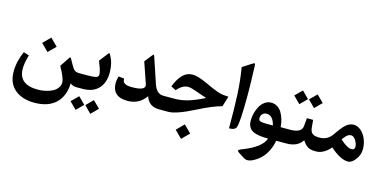

<svg xmlns="http://www.w3.org/2000/svg" viewBox="-86 -1184 3872 1936"><g transform="rotate(15 1850.0 -216.0)"><path d="M327.6 -418 403.3 -342.3 327.6 -267.1 252.4 -342.3ZM635.7 -22.9Q630.9 113.8 552 187.3Q473.1 260.7 331.5 261.2Q200.7 260.7 124.8 195.6Q48.8 130.4 48.8 11.2Q48.8 -95.2 97.7 -204.1L155.3 -185.1Q129.9 -102.5 129.9 -41.5Q129.9 124.5 330.6 124.5Q370.1 124.5 408.4 116.2Q446.8 107.9 479 92Q511.2 76.2 531.2 49.8Q551.3 23.4 551.3 -9.3Q551.3 -54.2 487.8 -166L555.7 -268.1Q564.9 -282.2 575.2 -262.7Q617.2 -182.6 636.7 -162.6Q655.3 -143.6 695.8 -143.6H716.8Q729 -143.6 729 -96.2V-60.5Q729 0 716.8 0H695.8Q662.6 0 635.7 -22.9Z M905.8 80.1 977.5 151.4 905.8 223.1 834.5 151.4ZM752.4 80.1 823.7 151.4 752.4 223.1 680.7 151.4ZM987.8 -230Q987.8 -120.6 929.7 -60.3Q871.6 0 765.6 0H711.9Q685.1 0 685.1 -70.3V-86.4Q685.1 -143.6 711.9 -143.6H767.6Q834 -143.6 863 -150.4Q892.1 -157.2 892.1 -182.1Q892.1 -221.7 851.6 -316.9L918 -402.8Q924.8 -411.6 927 -414.3Q929.2 -417 932.4 -417.5Q935.5 -418 937.7 -414.6Q939.9 -411.1 944.8 -402.8Q987.8 -328.6 987.8 -230Z M1423.3 -99.6Q1355 0 1232.4 0Q1072.3 0 1072.3 -146.5Q1072.3 -167.5 1083.5 -214.8L1144 -208.5L1144.5 -194.8Q1147 -145 1240.7 -145Q1372.6 -145 1372.6 -194.8Q1372.6 -201.7 1369.6 -210.4L1294.4 -429.2L1350.1 -500Q1366.2 -519.5 1369.9 -519.3Q1373.5 -519 1380.4 -498Q1380.9 -497.1 1381.1 -496.3Q1381.3 -495.6 1381.6 -494.6Q1381.8 -493.7 1382.1 -492.7Q1382.3 -491.7 1382.8 -490.7L1468.3 -235.4Q1499 -143.6 1569.8 -143.6H1580.1Q1592.3 -143.6 1592.3 -96.2V-60.5Q1592.3 0 1580.1 0H1564.9Q1455.6 0 1423.3 -99.6Z M1854.5 79.1 1930.2 154.8 1854.5 230 1779.3 154.8ZM1675.8 -229.5 1624 -256.3Q1655.8 -339.4 1699.2 -382.8Q1742.7 -426.3 1803.7 -426.3Q1855.5 -426.3 1949.7 -382.8Q2050.3 -335.9 2095.7 -320.8Q2141.1 -305.7 2195.3 -305.7Q2201.7 -305.7 2203.6 -304Q2205.6 -302.2 2204.1 -296.4L2173.3 -195.8Q2086.4 -174.8 1932.1 -96.7Q1742.7 0 1661.6 0H1575.2Q1548.3 0 1548.3 -70.3V-86.4Q1548.3 -143.6 1575.2 -143.6H1683.1Q1761.2 -143.6 1836.2 -167.5Q1911.1 -191.4 1992.7 -234.4Q1948.2 -247.6 1890.1 -269Q1819.8 -294.9 1791 -294.9Q1729.5 -294.9 1675.8 -229.5Z M2258.8 -627.9 2350.6 -686.5Q2369.1 -698.7 2375.5 -697.3Q2381.8 -695.8 2382.3 -677.7Q2389.6 -494.6 2389.6 -377.4Q2389.6 -73.2 2368.2 -29.3Q2359.4 -11.7 2342 -4.9Q2324.7 2 2294.9 2.4Q2294.9 -210.9 2288.3 -347.4Q2281.7 -483.9 2258.8 -627.9Z M2647.5 -140.1Q2647.5 -140.1 2714.8 -140.1Q2690.9 -238.3 2624.5 -238.3Q2598.6 -238.3 2581.8 -221.4Q2564.9 -204.6 2564.9 -176.3Q2564.9 -152.8 2582.8 -146.5Q2600.6 -140.1 2647.5 -140.1ZM2477.5 171.9Q2668.9 98.6 2702.1 0Q2659.7 0 2628.4 -3.2Q2597.2 -6.3 2569.1 -14.6Q2541 -22.9 2523.4 -37.4Q2505.9 -51.8 2495.8 -75Q2485.8 -98.1 2485.8 -129.9Q2485.8 -169.4 2496.3 -209.5Q2506.8 -249.5 2525.9 -283Q2544.9 -316.4 2575 -337.4Q2605 -358.4 2640.1 -358.4Q2676.3 -358.4 2705.3 -340.1Q2734.4 -321.8 2752.4 -290.5Q2770.5 -259.3 2781.2 -222.2Q2792 -185.1 2794.9 -143.6H2844.7Q2856.9 -143.6 2856.9 -96.2V-60.5Q2856.9 0 2844.7 0H2787.1Q2776.9 57.1 2753.4 104.7Q2730 152.3 2703.1 180.9Q2676.3 209.5 2646.7 229.2Q2617.2 249 2595 256.8Q2572.8 264.6 2557.6 264.6Q2536.1 264.6 2513.7 250.5L2467.3 221.2Q2446.8 208 2442.1 200.7Q2437.5 193.4 2445.1 187.5Q2452.6 181.6 2477.5 171.9Z M3069.8 -559.6 3141.6 -488.3 3069.8 -416.5 2998.5 -488.3ZM2916.5 -559.6 2987.8 -488.3 2916.5 -416.5 2844.7 -488.3ZM2839.8 -143.6H2893.1Q3013.7 -143.6 3019.5 -215.8L3026.9 -299.8H3091.8L3099.6 -217.3Q3103.5 -179.2 3124.3 -161.4Q3145 -143.6 3190.4 -143.6H3200.2Q3212.4 -143.6 3212.4 -96.2V-60.5Q3212.4 0 3200.2 0H3189.9Q3143.1 0 3113.8 -18.3Q3084.5 -36.6 3058.6 -77.6Q3008.3 0 2895.5 0H2839.8Q2813 0 2813 -70.3V-86.4Q2813 -143.6 2839.8 -143.6Z M3195.3 0Q3168.5 0 3168.5 -70.3V-86.4Q3168.5 -143.6 3195.3 -143.6H3208Q3239.7 -143.6 3272.5 -160.2Q3305.2 -176.8 3327.6 -209Q3344.2 -232.4 3352.8 -244.6Q3361.3 -256.8 3375.7 -275.6Q3390.1 -294.4 3399.4 -304.2Q3408.7 -314 3422.1 -326.2Q3435.5 -338.4 3446.8 -344.2Q3458 -350.1 3471.9 -354.2Q3485.8 -358.4 3500 -358.4Q3543.9 -358.4 3580.1 -325.9Q3616.2 -293.5 3635 -244.1Q3653.8 -194.8 3653.8 -142.6Q3653.8 -86.4 3616.5 -35.4Q3579.1 15.6 3538.1 15.6Q3459.5 15.6 3350.1 -81.5Q3317.9 -42 3279.5 -21Q3241.2 0 3206.1 0ZM3538.6 -114.7Q3574.2 -114.7 3574.2 -144.5Q3574.2 -179.2 3552.2 -213.9Q3530.3 -248.5 3502.9 -248.5Q3489.7 -248.5 3477.3 -242.7Q3464.8 -236.8 3453.6 -225.3Q3442.4 -213.9 3435.8 -205.3Q3429.2 -196.8 3420.4 -183.6Q3496.6 -114.7 3538.6 -114.7Z"/></g></svg>

Font: Sahel SemiBold WOL
Style: SemiBold-WOL
Weight: 600
Foundry: Saber Rastikerdar (saber.rastikerdar@gmail.com)
Version: Version 3.4.0